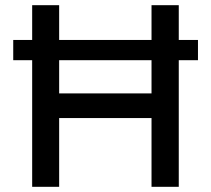

<svg xmlns="http://www.w3.org/2000/svg" viewBox="-20 -720 813 740"><path d="M31 -488V-566H743V-488ZM564 0V-700H669V0ZM104 0V-700H208V0ZM159 -265V-360H604V-265Z"/></svg>

Font: SUSE Medium
Style: Regular
Weight: 500
Designer: Rene Bieder
Foundry: SUSE
Version: Version 1.000